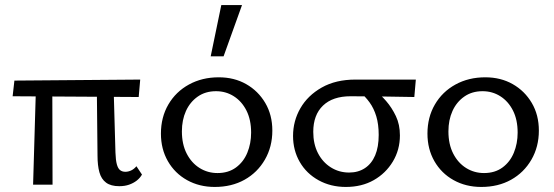

<svg xmlns="http://www.w3.org/2000/svg" viewBox="-20 -731 2194 760"><path d="M111 0 123 -409H187L188 0ZM30 -350 37 -412 535 -416 529 -347ZM366 -115 363 -409H429L437 -127Q438 -97 442.5 -80.5Q447 -64 455.5 -57.5Q464 -51 476 -51Q488 -51 499.5 -56.5Q511 -62 520 -73L542 -40Q534 -26 521 -16Q508 -6 491 0Q474 6 452 6Q419 6 400 -8Q381 -22 373.5 -49Q366 -76 366 -115Z M830 9Q769 9 720.5 -18Q672 -45 644.5 -93Q617 -141 617 -202Q617 -267 646.5 -317.5Q676 -368 728 -396.5Q780 -425 846 -425Q907 -425 954.5 -398Q1002 -371 1030 -323.5Q1058 -276 1058 -214Q1058 -150 1028.5 -99Q999 -48 948 -19.5Q897 9 830 9ZM841 -46Q884 -46 914 -68Q944 -90 959 -126.5Q974 -163 974 -206Q974 -257 955.5 -293.5Q937 -330 905.5 -350Q874 -370 835 -370Q793 -370 762.5 -348.5Q732 -327 716 -291.5Q700 -256 700 -211Q700 -160 719 -123Q738 -86 770 -66Q802 -46 841 -46ZM814 -508 856 -711H938L865 -508Z M1349 9Q1289 9 1241 -17.5Q1193 -44 1166.5 -90Q1140 -136 1140 -193Q1140 -252 1169 -302.5Q1198 -353 1253.5 -384.5Q1309 -416 1387 -416H1626L1620 -347Q1557 -348 1495 -349Q1433 -350 1368 -350Q1297 -350 1258.5 -313Q1220 -276 1220 -209Q1220 -161 1238.5 -125Q1257 -89 1289.5 -68.5Q1322 -48 1362 -48Q1398 -48 1424.5 -65.5Q1451 -83 1465 -116Q1479 -149 1479 -197Q1479 -239 1469.5 -270.5Q1460 -302 1443 -325.5Q1426 -349 1404 -367L1463 -374Q1486 -357 1508.5 -331Q1531 -305 1547 -271.5Q1563 -238 1563 -195Q1563 -138 1535 -91.5Q1507 -45 1459.5 -18Q1412 9 1349 9Z M1885 9Q1824 9 1775.5 -18Q1727 -45 1699.5 -93Q1672 -141 1672 -202Q1672 -267 1701.5 -317.5Q1731 -368 1783 -396.5Q1835 -425 1901 -425Q1962 -425 2009.5 -398Q2057 -371 2085 -323.5Q2113 -276 2113 -214Q2113 -150 2083.5 -99Q2054 -48 2003 -19.5Q1952 9 1885 9ZM1896 -46Q1939 -46 1969 -68Q1999 -90 2014 -126.5Q2029 -163 2029 -206Q2029 -257 2010.5 -293.5Q1992 -330 1960.5 -350Q1929 -370 1890 -370Q1848 -370 1817.5 -348.5Q1787 -327 1771 -291.5Q1755 -256 1755 -211Q1755 -160 1774 -123Q1793 -86 1825 -66Q1857 -46 1896 -46Z"/></svg>

Font: Ysabeau Office Medium
Style: Regular
Weight: 500
Designer: Christian Thalmann (Catharsis Fonts)
Version: Version 2.001;gftools[0.9.30]; featfreeze: tnum,lnum,ss02